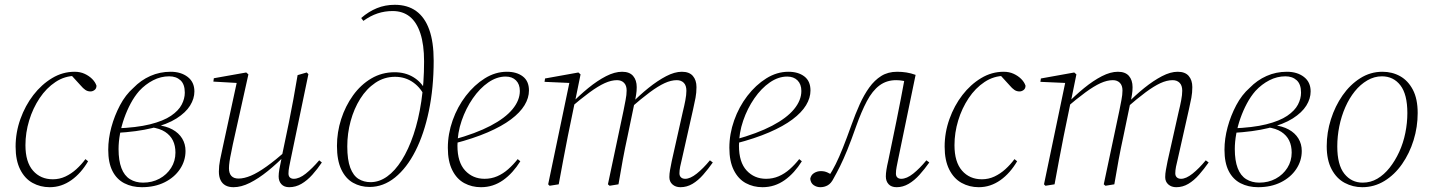

<svg xmlns="http://www.w3.org/2000/svg" viewBox="-20 -768 5963 800"><path d="M187 12Q148 12 115.5 -6Q83 -24 64 -62Q45 -100 45 -157Q45 -216 65 -272Q85 -328 119 -372Q153 -416 197 -442.5Q241 -469 291 -469Q314 -469 332.5 -460.5Q351 -452 364 -439Q377 -426 382 -411Q382 -399 374 -393Q366 -387 357 -387Q345 -387 335.5 -393.5Q326 -400 316 -412L274 -458H303V-452H296Q250 -452 211.5 -426.5Q173 -401 145 -359Q117 -317 101.5 -266Q86 -215 86 -163Q86 -93 117.5 -57Q149 -21 200 -21Q228 -21 252.5 -32.5Q277 -44 298 -63Q319 -82 336 -105L347 -96Q333 -72 315.5 -52Q298 -32 277.5 -17.5Q257 -3 234.5 4.5Q212 12 187 12Z M571 12Q530 12 498 -4.5Q466 -21 448.5 -55.5Q431 -90 431 -144Q431 -190 444 -238Q457 -286 480 -329.5Q503 -373 536 -402Q567 -434 606.5 -451.5Q646 -469 691 -469Q734 -469 762 -447.5Q790 -426 790 -387Q790 -357 772 -328Q754 -299 715.5 -274.5Q677 -250 614.5 -234.5Q552 -219 462 -214L463 -233Q549 -236 605 -250Q661 -264 692.5 -285.5Q724 -307 737 -332Q750 -357 750 -382Q750 -417 732 -433.5Q714 -450 685 -450Q650 -450 618 -433.5Q586 -417 560 -389Q540 -366 524.5 -337Q509 -308 497.5 -275.5Q486 -243 480 -210Q474 -177 474 -147Q474 -99 486 -67.5Q498 -36 521.5 -21.5Q545 -7 576 -7Q614 -7 644.5 -23.5Q675 -40 693 -68.5Q711 -97 711 -132Q711 -161 700.5 -182.5Q690 -204 668 -218.5Q646 -233 609 -238L634 -253V-247Q672 -243 698.5 -228.5Q725 -214 739 -191Q753 -168 753 -139Q753 -98 730 -63.5Q707 -29 666 -8.5Q625 12 571 12Z M953 12Q933 12 919.5 4.5Q906 -3 899 -17.5Q892 -32 892 -53Q892 -77 897 -102Q902 -127 908 -154L968 -431L974 -422L869 -428L871 -442L1006 -466L1015 -458L950 -166Q947 -149 943 -131Q939 -113 936.5 -96Q934 -79 934 -67Q934 -46 944 -35Q954 -24 974 -24Q997 -24 1025.5 -36Q1054 -48 1091 -74.5Q1128 -101 1176 -143L1180 -128H1175Q1135 -87 1096 -55.5Q1057 -24 1021 -6Q985 12 953 12ZM1185 12Q1164 12 1152.5 -0.5Q1141 -13 1141 -33Q1141 -45 1144 -63Q1147 -81 1154 -113V-115L1184 -259Q1194 -308 1202.5 -355Q1211 -402 1220 -455L1258 -466L1265 -459L1191 -103Q1188 -88 1185 -73Q1182 -58 1182 -45Q1182 -34 1188 -28.5Q1194 -23 1204 -23Q1227 -23 1254 -44.5Q1281 -66 1310 -100L1321 -91Q1303 -64 1281.5 -40Q1260 -16 1236 -2Q1212 12 1185 12Z M1520 11Q1482 11 1451 -6.5Q1420 -24 1402 -62Q1384 -100 1384 -160Q1384 -217 1401.5 -271.5Q1419 -326 1451 -370.5Q1483 -415 1527 -441Q1571 -467 1624 -467Q1668 -467 1701.5 -447Q1735 -427 1753 -392H1763L1754 -357Q1736 -400 1702.5 -424Q1669 -448 1626 -448Q1581 -448 1544 -423Q1507 -398 1481 -356.5Q1455 -315 1441 -263.5Q1427 -212 1427 -158Q1427 -102 1439.5 -69Q1452 -36 1474 -22.5Q1496 -9 1524 -9Q1560 -9 1593 -32.5Q1626 -56 1654 -100.5Q1682 -145 1703 -207Q1724 -269 1735.5 -346Q1747 -423 1747 -512Q1747 -582 1731.5 -629Q1716 -676 1687 -699Q1658 -722 1616 -722Q1583 -722 1553 -712Q1523 -702 1494 -681L1485 -693Q1516 -720 1550.5 -734Q1585 -748 1625 -748Q1678 -748 1714 -722Q1750 -696 1768.5 -644.5Q1787 -593 1787 -515Q1787 -402 1767 -306Q1747 -210 1711 -139Q1675 -68 1626 -28.5Q1577 11 1520 11Z M1984 12Q1946 12 1914.5 -5Q1883 -22 1864.5 -59Q1846 -96 1846 -152Q1846 -210 1866 -266.5Q1886 -323 1921 -368.5Q1956 -414 2000 -441.5Q2044 -469 2092 -469Q2133 -469 2158.5 -449.5Q2184 -430 2184 -391Q2184 -360 2165.5 -329.5Q2147 -299 2109 -270.5Q2071 -242 2012 -216.5Q1953 -191 1872 -170L1869 -186Q1963 -212 2024 -244Q2085 -276 2115.5 -313Q2146 -350 2146 -389Q2146 -417 2130 -433Q2114 -449 2087 -449Q2050 -449 2014.5 -424.5Q1979 -400 1950 -358Q1921 -316 1903.5 -265Q1886 -214 1886 -161Q1886 -92 1918 -57.5Q1950 -23 1999 -23Q2027 -23 2051.5 -33.5Q2076 -44 2097.5 -63Q2119 -82 2137 -105L2148 -96Q2133 -72 2115 -52Q2097 -32 2076.5 -17.5Q2056 -3 2033 4.5Q2010 12 1984 12Z M2270 6 2264 0 2354 -431 2362 -422 2249 -427 2251 -441 2390 -466 2399 -458 2376 -345 2375 -342 2346 -201Q2336 -151 2327 -102.5Q2318 -54 2308 0ZM2520 6 2513 0 2578 -307Q2582 -328 2586.5 -350.5Q2591 -373 2591 -391Q2591 -412 2580 -423Q2569 -434 2551 -434Q2527 -434 2499.5 -421.5Q2472 -409 2436.5 -383Q2401 -357 2353 -316L2352 -332H2356Q2393 -370 2431 -401Q2469 -432 2505 -450.5Q2541 -469 2572 -469Q2603 -469 2618 -451.5Q2633 -434 2633 -405Q2633 -388 2630.5 -373.5Q2628 -359 2625 -342L2623 -336L2595 -201Q2584 -151 2575 -102.5Q2566 -54 2557 0ZM2815 12Q2795 12 2782 0.5Q2769 -11 2769 -30Q2769 -44 2772 -60.5Q2775 -77 2779 -97L2825 -302Q2831 -326 2835.5 -349.5Q2840 -373 2840 -390Q2840 -412 2829 -423Q2818 -434 2800 -434Q2776 -434 2749 -421.5Q2722 -409 2687.5 -383.5Q2653 -358 2605 -316L2603 -333H2607Q2644 -371 2682 -401.5Q2720 -432 2755.5 -450.5Q2791 -469 2821 -469Q2852 -469 2867 -451.5Q2882 -434 2882 -405Q2882 -382 2878 -360.5Q2874 -339 2868 -313L2821 -104Q2817 -89 2814 -73.5Q2811 -58 2811 -46Q2811 -35 2817.5 -29Q2824 -23 2835 -23Q2856 -23 2883 -44.5Q2910 -66 2938 -100L2950 -91Q2931 -64 2910 -40Q2889 -16 2865.5 -2Q2842 12 2815 12Z M3157 12Q3119 12 3087.5 -5Q3056 -22 3037.5 -59Q3019 -96 3019 -152Q3019 -210 3039 -266.5Q3059 -323 3094 -368.5Q3129 -414 3173 -441.5Q3217 -469 3265 -469Q3306 -469 3331.5 -449.5Q3357 -430 3357 -391Q3357 -360 3338.5 -329.5Q3320 -299 3282 -270.5Q3244 -242 3185 -216.5Q3126 -191 3045 -170L3042 -186Q3136 -212 3197 -244Q3258 -276 3288.5 -313Q3319 -350 3319 -389Q3319 -417 3303 -433Q3287 -449 3260 -449Q3223 -449 3187.5 -424.5Q3152 -400 3123 -358Q3094 -316 3076.5 -265Q3059 -214 3059 -161Q3059 -92 3091 -57.5Q3123 -23 3172 -23Q3200 -23 3224.5 -33.5Q3249 -44 3270.5 -63Q3292 -82 3310 -105L3321 -96Q3306 -72 3288 -52Q3270 -32 3249.5 -17.5Q3229 -3 3206 4.5Q3183 12 3157 12Z M3398 12Q3383 12 3370.5 3.5Q3358 -5 3356 -23Q3359 -39 3372 -47Q3385 -55 3400 -55Q3409 -55 3415.5 -53.5Q3422 -52 3428.5 -49Q3435 -46 3440 -43L3455 -36L3443 -28L3433 -33Q3448 -56 3462 -84Q3476 -112 3492 -152Q3508 -192 3528 -248Q3544 -293 3562 -333Q3580 -373 3602 -403.5Q3624 -434 3652 -451.5Q3680 -469 3718 -469Q3738 -469 3757 -466Q3776 -463 3795 -456L3722 -103Q3719 -88 3716 -73Q3713 -58 3713 -45Q3713 -34 3719 -28.5Q3725 -23 3735 -23Q3758 -23 3785 -44.5Q3812 -66 3840 -100L3852 -91Q3833 -64 3811.5 -40Q3790 -16 3766 -2Q3742 12 3716 12Q3694 12 3682.5 -0.5Q3671 -13 3671 -33Q3671 -45 3673.5 -61Q3676 -77 3681 -98L3715 -263Q3725 -311 3734 -359Q3743 -407 3752 -455L3774 -420Q3760 -428 3744.5 -431Q3729 -434 3714 -434Q3674 -434 3644.5 -412Q3615 -390 3592 -346.5Q3569 -303 3547 -241Q3527 -184 3510.5 -143.5Q3494 -103 3480 -75Q3466 -47 3453 -24Q3443 -4 3429 4Q3415 12 3398 12Z M4058 12Q4019 12 3986.5 -6Q3954 -24 3935 -62Q3916 -100 3916 -157Q3916 -216 3936 -272Q3956 -328 3990 -372Q4024 -416 4068 -442.5Q4112 -469 4162 -469Q4185 -469 4203.5 -460.5Q4222 -452 4235 -439Q4248 -426 4253 -411Q4253 -399 4245 -393Q4237 -387 4228 -387Q4216 -387 4206.5 -393.5Q4197 -400 4187 -412L4145 -458H4174V-452H4167Q4121 -452 4082.5 -426.5Q4044 -401 4016 -359Q3988 -317 3972.5 -266Q3957 -215 3957 -163Q3957 -93 3988.5 -57Q4020 -21 4071 -21Q4099 -21 4123.5 -32.5Q4148 -44 4169 -63Q4190 -82 4207 -105L4218 -96Q4204 -72 4186.5 -52Q4169 -32 4148.5 -17.5Q4128 -3 4105.5 4.5Q4083 12 4058 12Z M4336 6 4330 0 4420 -431 4428 -422 4315 -427 4317 -441 4456 -466 4465 -458 4442 -345 4441 -342 4412 -201Q4402 -151 4393 -102.5Q4384 -54 4374 0ZM4586 6 4579 0 4644 -307Q4648 -328 4652.5 -350.5Q4657 -373 4657 -391Q4657 -412 4646 -423Q4635 -434 4617 -434Q4593 -434 4565.5 -421.5Q4538 -409 4502.5 -383Q4467 -357 4419 -316L4418 -332H4422Q4459 -370 4497 -401Q4535 -432 4571 -450.5Q4607 -469 4638 -469Q4669 -469 4684 -451.5Q4699 -434 4699 -405Q4699 -388 4696.5 -373.5Q4694 -359 4691 -342L4689 -336L4661 -201Q4650 -151 4641 -102.5Q4632 -54 4623 0ZM4881 12Q4861 12 4848 0.5Q4835 -11 4835 -30Q4835 -44 4838 -60.5Q4841 -77 4845 -97L4891 -302Q4897 -326 4901.5 -349.5Q4906 -373 4906 -390Q4906 -412 4895 -423Q4884 -434 4866 -434Q4842 -434 4815 -421.5Q4788 -409 4753.5 -383.5Q4719 -358 4671 -316L4669 -333H4673Q4710 -371 4748 -401.5Q4786 -432 4821.5 -450.5Q4857 -469 4887 -469Q4918 -469 4933 -451.5Q4948 -434 4948 -405Q4948 -382 4944 -360.5Q4940 -339 4934 -313L4887 -104Q4883 -89 4880 -73.5Q4877 -58 4877 -46Q4877 -35 4883.5 -29Q4890 -23 4901 -23Q4922 -23 4949 -44.5Q4976 -66 5004 -100L5016 -91Q4997 -64 4976 -40Q4955 -16 4931.5 -2Q4908 12 4881 12Z M5222 12Q5181 12 5149 -4.5Q5117 -21 5099.5 -55.5Q5082 -90 5082 -144Q5082 -190 5095 -238Q5108 -286 5131 -329.5Q5154 -373 5187 -402Q5218 -434 5257.5 -451.5Q5297 -469 5342 -469Q5385 -469 5413 -447.5Q5441 -426 5441 -387Q5441 -357 5423 -328Q5405 -299 5366.5 -274.5Q5328 -250 5265.5 -234.5Q5203 -219 5113 -214L5114 -233Q5200 -236 5256 -250Q5312 -264 5343.5 -285.5Q5375 -307 5388 -332Q5401 -357 5401 -382Q5401 -417 5383 -433.5Q5365 -450 5336 -450Q5301 -450 5269 -433.5Q5237 -417 5211 -389Q5191 -366 5175.5 -337Q5160 -308 5148.5 -275.5Q5137 -243 5131 -210Q5125 -177 5125 -147Q5125 -99 5137 -67.5Q5149 -36 5172.5 -21.5Q5196 -7 5227 -7Q5265 -7 5295.5 -23.5Q5326 -40 5344 -68.5Q5362 -97 5362 -132Q5362 -161 5351.5 -182.5Q5341 -204 5319 -218.5Q5297 -233 5260 -238L5285 -253V-247Q5323 -243 5349.5 -228.5Q5376 -214 5390 -191Q5404 -168 5404 -139Q5404 -98 5381 -63.5Q5358 -29 5317 -8.5Q5276 12 5222 12Z M5656 12Q5617 12 5583 -6Q5549 -24 5528.5 -62.5Q5508 -101 5508 -159Q5508 -216 5525.5 -271Q5543 -326 5574 -370.5Q5605 -415 5647.5 -442Q5690 -469 5740 -469Q5781 -469 5814 -450.5Q5847 -432 5867 -394Q5887 -356 5887 -297Q5887 -239 5870 -184Q5853 -129 5822 -84.5Q5791 -40 5748.5 -14Q5706 12 5656 12ZM5658 -7Q5691 -7 5719 -23.5Q5747 -40 5770 -69Q5793 -98 5810 -135Q5827 -172 5835.5 -214Q5844 -256 5844 -297Q5844 -375 5815 -412.5Q5786 -450 5738 -450Q5706 -450 5677 -433Q5648 -416 5625 -387.5Q5602 -359 5585.5 -321.5Q5569 -284 5560.5 -242Q5552 -200 5552 -158Q5552 -81 5581.5 -44Q5611 -7 5658 -7Z"/></svg>

Font: Source Serif 4 48pt Light
Style: Italic
Weight: 300
Italic angle: -12°
Designer: Frank Grießhammer
Foundry: Adobe Systems Incorporated
Version: Version 4.004;hotconv 1.0.116;makeotfexe 2.5.65601